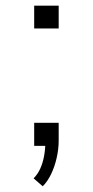

<svg xmlns="http://www.w3.org/2000/svg" viewBox="-20 -512 326 674"><path d="M130 142 98 114Q112 100 121 80.5Q130 61 134.5 37Q139 13 139 -9L144 0H100V-81H186V-19Q186 11 179 42Q172 73 159.5 99Q147 125 130 142ZM100 -412V-492H186V-412Z"/></svg>

Font: Nunito Sans 7pt Expanded ExtraLight
Style: Regular
Weight: 250
Width: 7
Designer: Vernon Adams
Foundry: Vernon Adams
Version: Version 3.101;gftools[0.9.27]